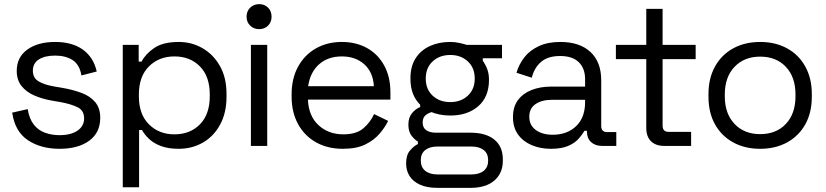

<svg xmlns="http://www.w3.org/2000/svg" viewBox="-20 -706 3995 929"><path d="M39 -161 114 -178Q122 -130 144 -102.5Q166 -75 198.5 -63.5Q231 -52 268 -52Q323 -52 355 -74Q387 -96 387 -133Q387 -171 356.5 -186.5Q326 -202 273 -212L232 -219Q185 -227 146 -244Q107 -261 84 -290Q61 -319 61 -363Q61 -429 112 -466Q163 -503 247 -503Q330 -503 381.5 -465.5Q433 -428 448 -360L374 -341Q365 -394 331 -415.5Q297 -437 247 -437Q197 -437 168 -418.5Q139 -400 139 -364Q139 -329 166.5 -312.5Q194 -296 240 -288L281 -281Q333 -272 374.5 -256.5Q416 -241 440.5 -212Q465 -183 465 -136Q465 -64 411.5 -25Q358 14 268 14Q177 14 114.5 -28Q52 -70 39 -161Z M574 200V-489H651V-408H665Q684 -445 726.5 -474Q769 -503 845 -503Q908 -503 960.5 -472.5Q1013 -442 1044.5 -386Q1076 -330 1076 -251V-238Q1076 -160 1045 -103Q1014 -46 961.5 -16Q909 14 845 14Q794 14 758.5 0.5Q723 -13 701 -34Q679 -55 667 -77H653V200ZM995 -240V-249Q995 -336 947.5 -384.5Q900 -433 824 -433Q749 -433 700.5 -384.5Q652 -336 652 -249V-240Q652 -153 700.5 -104.5Q749 -56 824 -56Q900 -56 947.5 -104.5Q995 -153 995 -240Z M1194 0V-489H1273V0ZM1173 -625Q1173 -652 1190.5 -669Q1208 -686 1234 -686Q1260 -686 1277 -669Q1294 -652 1294 -625Q1294 -599 1277 -582Q1260 -565 1234 -565Q1208 -565 1190.5 -582Q1173 -599 1173 -625Z M1391 -238V-250Q1391 -326 1422 -383Q1453 -440 1508 -471.5Q1563 -503 1634 -503Q1703 -503 1756 -473.5Q1809 -444 1839 -389Q1869 -334 1869 -260V-224H1470Q1473 -145 1521 -100.5Q1569 -56 1641 -56Q1704 -56 1738 -85Q1772 -114 1790 -154L1858 -121Q1843 -90 1816.5 -59Q1790 -28 1747.5 -7Q1705 14 1639 14Q1565 14 1509 -17.5Q1453 -49 1422 -106Q1391 -163 1391 -238ZM1789 -289Q1785 -357 1742.5 -395Q1700 -433 1634 -433Q1567 -433 1524 -395Q1481 -357 1471 -289Z M2096 203Q2046 203 2012 187.5Q1978 172 1961.5 145.5Q1945 119 1945 85Q1945 44 1964 22Q1983 0 2002 -9V-21Q1985 -31 1970.5 -50.5Q1956 -70 1956 -103Q1956 -138 1974 -159Q1992 -180 2013 -188V-207L2076 -165Q2057 -162 2041 -150Q2025 -138 2025 -113Q2025 -88 2042.5 -76Q2060 -64 2088 -64H2256Q2331 -64 2372 -30.5Q2413 3 2413 65V72Q2413 132 2372 167.5Q2331 203 2256 203ZM2261 138Q2299 138 2320.5 120.5Q2342 103 2342 70Q2342 37 2320.5 20Q2299 3 2261 3H2097Q2059 3 2037.5 20Q2016 37 2016 70Q2016 103 2037.5 120.5Q2059 138 2097 138ZM2277 -326Q2277 -378 2243.5 -409Q2210 -440 2159 -440Q2107 -440 2073.5 -409Q2040 -378 2040 -326Q2040 -274 2073.5 -243Q2107 -212 2159 -212Q2210 -212 2243.5 -243Q2277 -274 2277 -326ZM1966 -324V-328Q1966 -385 1991 -424Q2016 -463 2059.5 -483Q2103 -503 2158 -503Q2181 -503 2201.5 -498.5Q2222 -494 2238 -489H2409V-424H2316V-412Q2329 -394 2337.5 -371.5Q2346 -349 2346 -320Q2346 -237 2294 -192Q2242 -147 2159 -147Q2103 -147 2059.5 -167Q2016 -187 1991 -227Q1966 -267 1966 -324Z M2462 -139Q2462 -189 2486 -221.5Q2510 -254 2552 -270.5Q2594 -287 2646 -287H2811V-323Q2811 -375 2780.5 -405Q2750 -435 2690 -435Q2631 -435 2598 -406.5Q2565 -378 2553 -330L2479 -354Q2491 -395 2517 -428.5Q2543 -462 2586.5 -482.5Q2630 -503 2691 -503Q2785 -503 2837 -454.5Q2889 -406 2889 -318V-97Q2889 -67 2917 -67H2962V0H2893Q2860 0 2840 -18.5Q2820 -37 2820 -68V-73H2808Q2797 -54 2778.5 -33.5Q2760 -13 2728 0.5Q2696 14 2645 14Q2594 14 2552 -4Q2510 -22 2486 -56Q2462 -90 2462 -139ZM2811 -212V-223H2649Q2602 -223 2571.5 -202.5Q2541 -182 2541 -141Q2541 -100 2572.5 -77Q2604 -54 2654 -54Q2724 -54 2767.5 -95.5Q2811 -137 2811 -212Z M3194 0Q3152 0 3129.5 -23Q3107 -46 3107 -86V-420H2960V-489H3107V-663H3186V-489H3346V-420H3186V-98Q3186 -68 3215 -68H3324V0Z M3408 -238V-251Q3408 -327 3439.5 -384Q3471 -441 3527.5 -472Q3584 -503 3658 -503Q3732 -503 3788.5 -472Q3845 -441 3876.5 -384Q3908 -327 3908 -251V-238Q3908 -161 3876.5 -104.5Q3845 -48 3788.5 -17Q3732 14 3658 14Q3584 14 3527.5 -17Q3471 -48 3439.5 -104.5Q3408 -161 3408 -238ZM3829 -240V-249Q3829 -333 3782.5 -382.5Q3736 -432 3658 -432Q3581 -432 3534 -382.5Q3487 -333 3487 -249V-240Q3487 -156 3534 -106.5Q3581 -57 3658 -57Q3736 -57 3782.5 -106.5Q3829 -156 3829 -240Z"/></svg>

Font: Space Grotesk Frontify
Style: Regular
Weight: 400
Designer: Florian Karsten
Version: Version 2.000